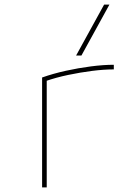

<svg xmlns="http://www.w3.org/2000/svg" viewBox="-20 -810 590 830"><path d="M162 -475Q210 -492 264.5 -504Q319 -516 373 -523Q427 -530 472 -530V-510Q429 -510 378 -503.5Q327 -497 274.5 -486Q222 -475 176 -459L182 -470V0H162ZM332 -570H309L430 -790H453Z"/></svg>

Font: M PLUS Code Latin SemiExpanded Thin
Style: Regular
Weight: 250
Width: 6
Designer: Coji Morishita
Foundry: UNDERFOREST DESIGN
Version: Version 1.002; ttfautohint (v1.8.3)